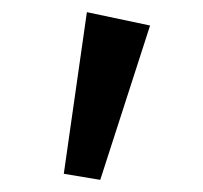

<svg xmlns="http://www.w3.org/2000/svg" viewBox="-20 -761 334 316"><path d="M227 -719 145 -465 85 -475 123 -741Z"/></svg>

Font: BioRhyme Expanded
Style: Regular
Weight: 400
Width: 7
Designer: Aoife Mooney
Foundry: Aoife Mooney Type
Version: Version 1.001